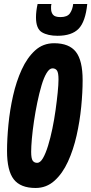

<svg xmlns="http://www.w3.org/2000/svg" viewBox="-20 -925 454 955"><path d="M157 10Q82 10 48.5 -33Q15 -76 15 -174Q15 -234 22 -306Q29 -378 45 -449Q61 -520 88 -579Q115 -638 154.5 -674Q194 -710 249 -710Q324 -710 357.5 -667Q391 -624 391 -526Q391 -466 384 -394Q377 -322 361 -251Q345 -180 318 -121Q291 -62 251 -26Q211 10 157 10ZM165 -115Q180 -115 193.5 -138Q207 -161 219 -200Q231 -239 240.5 -285Q250 -331 256.5 -378Q263 -425 267 -465Q271 -505 271 -530Q271 -563 263.5 -574Q256 -585 241 -585Q226 -585 212 -562Q198 -539 186.5 -500Q175 -461 165.5 -415Q156 -369 149 -322Q142 -275 138.5 -235Q135 -195 135 -170Q135 -137 142.5 -126Q150 -115 165 -115ZM266 -747Q218 -747 188.5 -764.5Q159 -782 159 -839Q159 -869 167 -905H236Q234 -898 234 -893Q234 -888 234 -882Q234 -864 243.5 -852Q253 -840 281 -840Q315 -840 328 -859Q341 -878 344 -905H414Q405 -817 371 -782Q337 -747 266 -747Z"/></svg>

Font: Georama ExtraCondensed
Style: Bold Italic
Weight: 700
Width: 2
Italic angle: -9°
Designer: Jean-Baptiste Levee
Foundry: Production Type
Version: Version 1.000